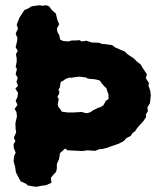

<svg xmlns="http://www.w3.org/2000/svg" viewBox="-20 -701 607 736"><path d="M79 3 59 -6 48 -27 41 -40 38 -61 32 -83 34 -102 40 -116 33 -133 32 -148 39 -160 33 -173 42 -194 40 -205 39 -227 41 -238 45 -255 43 -272 36 -283 47 -299 40 -315 47 -329 49 -345 39 -361 49 -373 43 -387 48 -402 40 -417 45 -437 40 -444 44 -464V-478L41 -493L48 -506L40 -520L45 -541L47 -555L40 -572L49 -591L44 -606L54 -632L62 -645L74 -663L85 -667L102 -677L132 -681L142 -679L157 -681L168 -677L179 -662L194 -649L200 -624L207 -608L198 -592L200 -579L207 -566L211 -549L222 -544L242 -542L256 -546H271L285 -547L293 -542L311 -545L332 -538H342L360 -537L372 -532H382L410 -528L422 -519L436 -513L459 -503L469 -493L475 -489L493 -477L505 -465L520 -453L526 -442L536 -427L543 -416L539 -401L551 -383L549 -373L556 -353L558 -335L555 -306L545 -289L547 -275L539 -262L540 -252L529 -236L517 -223L505 -209L498 -198L488 -191L481 -180L465 -172L454 -160L435 -150L408 -141L392 -135L373 -130L360 -129L346 -123L325 -124L317 -125L295 -122L279 -123L256 -124L238 -125L230 -132L210 -114L206 -90L198 -73V-56L195 -42L185 -32L175 -19L177 0L156 9L140 11L120 15L103 13L87 10ZM311 -267 321 -269 330 -273 336 -278 347 -283 356 -288 363 -289 376 -297 380 -304 386 -315 396 -321V-339L391 -352L388 -363L381 -369L373 -378L368 -384L363 -392L349 -396L337 -398H330L316 -400L310 -404L286 -407L273 -406L266 -405L255 -403H244L231 -398L223 -392L213 -387L211 -377L209 -365L204 -356L208 -349L206 -340L200 -330L205 -322L203 -310L201 -301L204 -291L210 -284L217 -273L231 -271L238 -270H263L282 -271L293 -272L299 -270Z"/></svg>

Font: Winky Rough
Style: Bold
Weight: 700
Designer: Simon Atzbach
Foundry: typofactur
Version: Version 1.206; ttfautohint (v1.8.4.7-5d5b)